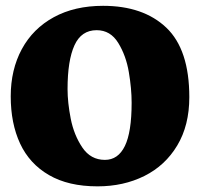

<svg xmlns="http://www.w3.org/2000/svg" viewBox="-20 -640 702 673"><path d="M643.6 -299.3Q643.6 -466.3 563 -543Q482.4 -619.6 341.3 -619.6Q241.7 -619.6 168.7 -579.8Q95.7 -540 56.6 -468Q17.6 -396 17.6 -302.2Q17.6 -207.5 50.5 -136.7Q83.5 -65.9 151.6 -26.4Q219.7 13.2 321.8 13.2Q413.1 13.2 486.1 -23.2Q559.1 -59.6 601.3 -130.1Q643.6 -200.7 643.6 -299.3ZM441.4 -279.8Q441.4 -176.8 417.7 -128.2Q394 -79.6 347.7 -79.6Q297.9 -79.6 268.6 -123Q239.3 -166.5 228 -223.6Q216.8 -280.8 216.8 -327.6Q216.8 -428.2 241 -481.2Q265.1 -534.2 318.8 -534.2Q367.2 -534.2 394.5 -489.5Q421.9 -444.8 431.6 -387Q441.4 -329.1 441.4 -279.8Z"/></svg>

Font: Neuton ExtraBold
Style: Regular
Weight: 800
Designer: Brian M Zick
Foundry: Brian M Zick
Version: Version 1.560